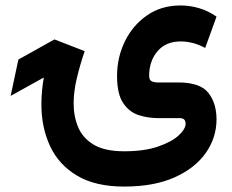

<svg xmlns="http://www.w3.org/2000/svg" viewBox="-20 -438 852 704"><path d="M435.5 246.1Q330.1 246.1 262.9 206.3Q195.8 166.5 163.8 98.1Q131.8 29.8 131.8 -55.2Q131.8 -102.5 140.6 -153.8L19 -86.4L47.4 -219.7L179.7 -293.5L290.5 -250.5Q273.4 -200.2 261.7 -151.4Q250 -102.5 250 -59.1Q250 -11.2 266.8 28.8Q283.7 68.8 324.2 92.8Q364.7 116.7 435.5 116.7Q508.8 116.7 558.8 99.6Q608.9 82.5 634.8 58.8Q660.6 35.2 660.6 15.1Q660.6 6.3 655.8 0.7Q650.9 -4.9 638.2 -4.9H559.1Q522.9 -4.9 488.5 -15.9Q454.1 -26.9 431.6 -60.1Q409.2 -93.3 409.2 -159.7Q409.2 -227.1 437.7 -285.9Q466.3 -344.7 518.6 -381.3Q570.8 -418 642.1 -418Q676.3 -418 710.2 -408Q744.1 -397.9 773.9 -377L732.4 -262.2Q707.5 -275.4 685.1 -280.8Q662.6 -286.1 642.6 -286.1Q587.9 -286.1 557.4 -250Q526.9 -213.9 526.9 -160.2Q526.9 -145 535.4 -140.4Q543.9 -135.7 559.6 -135.7H633.3Q713.9 -135.7 743.9 -97.7Q773.9 -59.6 773.9 -0.5Q773.9 66.4 734.6 122.6Q695.3 178.7 619.9 212.4Q544.4 246.1 435.5 246.1Z"/></svg>

Font: Vazirmatn UI NL
Style: Bold
Weight: 700
Designer: Saber Rastikerdar
Foundry: Saber Rastikerdar
Version: Version 33.003